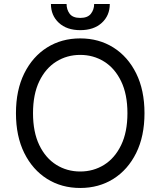

<svg xmlns="http://www.w3.org/2000/svg" viewBox="-20 -929 801 959"><path d="M701.7 -363.6Q701.7 -248.6 660.2 -164.8Q618.6 -81 546.2 -35.5Q473.7 9.9 380.7 9.9Q287.6 9.9 215.2 -35.5Q142.8 -81 101.2 -164.8Q59.7 -248.6 59.7 -363.6Q59.7 -478.7 101.2 -562.5Q142.8 -646.3 215.2 -691.8Q287.6 -737.2 380.7 -737.2Q473.7 -737.2 546.2 -691.8Q618.6 -646.3 660.2 -562.5Q701.7 -478.7 701.7 -363.6ZM616.5 -363.6Q616.5 -458.1 585 -523.1Q553.6 -588.1 500.2 -621.4Q446.7 -654.8 380.7 -654.8Q314.6 -654.8 261.2 -621.4Q207.7 -588.1 176.3 -523.1Q144.9 -458.1 144.9 -363.6Q144.9 -269.2 176.3 -204.2Q207.7 -139.2 261.2 -105.8Q314.6 -72.4 380.7 -72.4Q446.7 -72.4 500.2 -105.8Q553.6 -139.2 585 -204.2Q616.5 -269.2 616.5 -363.6ZM450.3 -909.1H528.4Q528.4 -851.6 488.6 -815Q448.9 -778.4 380.7 -778.4Q313.6 -778.4 274 -815Q234.4 -851.6 234.4 -909.1H312.5Q312.5 -881.4 327.9 -860.4Q343.4 -839.5 380.7 -839.5Q418 -839.5 434.1 -860.4Q450.3 -881.4 450.3 -909.1Z"/></svg>

Font: Inter Alia
Style: Regular
Weight: 400
Designer: Rasmus Andersson (Latin, Greek, Cyrillic etc.) and Evan from Shavian.info (Shavian, old style figures)
Foundry: Shavian.info
Version: Version 0.001;git-37ab20767